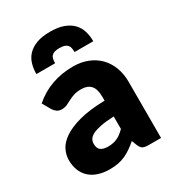

<svg xmlns="http://www.w3.org/2000/svg" viewBox="-179 -843 875 958"><g transform="rotate(-30 259.0 -364.0)"><path d="M320 -211Q273.5 -209 243.5 -203Q213.5 -197 196 -188Q178.5 -179 171.8 -167.5Q165 -156 165 -142.5Q165 -116 179.5 -105.2Q194 -94.5 222 -94.5Q252 -94.5 274.5 -105Q297 -115.5 320 -139ZM41 -446.5Q88 -488 145.2 -508.2Q202.5 -528.5 268 -528.5Q315 -528.5 352.8 -513.2Q390.5 -498 416.8 -470.8Q443 -443.5 457 -406Q471 -368.5 471 -324V0H400Q378 0 366.8 -6Q355.5 -12 348 -31L337 -59.5Q317.5 -43 299.5 -30.5Q281.5 -18 262.2 -9.2Q243 -0.5 221.2 3.8Q199.5 8 173 8Q137.5 8 108.5 -1.2Q79.5 -10.5 59.2 -28.5Q39 -46.5 28 -73.2Q17 -100 17 -135Q17 -163 31 -191.8Q45 -220.5 79.5 -244.2Q114 -268 172.5 -284Q231 -300 320 -302V-324Q320 -369.5 301.2 -389.8Q282.5 -410 248 -410Q220.5 -410 203 -404Q185.5 -398 171.8 -390.5Q158 -383 145 -377Q132 -371 114 -371Q98 -371 87 -379Q76 -387 69 -398ZM255.5 -736Q302.5 -736 334 -724Q365.5 -712 384.5 -691.8Q403.5 -671.5 411.5 -644.5Q419.5 -617.5 419.5 -587H311.5Q311.5 -600.5 309.2 -611Q307 -621.5 300.8 -628.2Q294.5 -635 283.5 -638.5Q272.5 -642 255.5 -642Q238 -642 227.2 -638.5Q216.5 -635 210.2 -628.2Q204 -621.5 201.8 -611Q199.5 -600.5 199.5 -587H91.5Q91.5 -617.5 99.5 -644.5Q107.5 -671.5 126.5 -691.8Q145.5 -712 177 -724Q208.5 -736 255.5 -736Z"/></g></svg>

Font: Lato 2
Style: Regular
Weight: 900
Designer: Lukasz Dziedzic with Adam Twardoch and Botio Nikoltchev
Foundry: tyPoland Lukasz Dziedzic
Version: Version 2.015; 2015-08-06; http://www.latofonts.com/